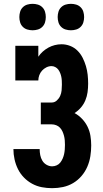

<svg xmlns="http://www.w3.org/2000/svg" viewBox="-20 -974 540 1002"><path d="M252 8Q225 8 198.5 3Q172 -2 148 -15Q124 -28 105 -47.5Q86 -67 74 -91Q62 -115 56 -142Q50 -169 50 -196H187Q187 -180 190 -164.5Q193 -149 201 -135.5Q209 -122 223 -114Q237 -106 252 -106Q264 -106 275.5 -111Q287 -116 294.5 -125.5Q302 -135 307 -146.5Q312 -158 314.5 -169.5Q317 -181 318 -193.5Q319 -206 319 -218Q319 -230 318 -242Q317 -254 314 -265.5Q311 -277 306 -288Q301 -299 293 -307.5Q285 -316 273.5 -320.5Q262 -325 250 -325H193V-439H250Q265 -439 276.5 -449.5Q288 -460 294 -473.5Q300 -487 301.5 -502Q303 -517 303 -532Q303 -542 302.5 -552.5Q302 -563 300 -573Q298 -583 294 -593Q290 -603 284 -611Q278 -619 268.5 -624Q259 -629 249 -629Q235 -629 222 -622.5Q209 -616 199.5 -605.5Q190 -595 185 -581.5Q180 -568 180 -554H60V-735H180V-678Q190 -693 203.5 -705Q217 -717 232.5 -725.5Q248 -734 265.5 -738.5Q283 -743 301 -743Q324 -743 346 -734.5Q368 -726 384.5 -709.5Q401 -693 411.5 -672Q422 -651 428.5 -629Q435 -607 437.5 -584Q440 -561 440 -538Q440 -515 437 -493Q434 -471 425.5 -450.5Q417 -430 402.5 -413Q388 -396 369 -384Q391 -372 408.5 -353.5Q426 -335 437 -312.5Q448 -290 452 -265Q456 -240 456 -215Q456 -187 451.5 -158.5Q447 -130 435.5 -103.5Q424 -77 405 -55Q386 -33 361.5 -18.5Q337 -4 309 2Q281 8 252 8ZM350 -816Q336 -816 322.5 -820Q309 -824 299 -834Q289 -844 285 -857.5Q281 -871 281 -885Q281 -899 285 -912.5Q289 -926 299 -936Q309 -946 322.5 -950Q336 -954 350 -954Q364 -954 377.5 -950Q391 -946 401 -936Q411 -926 415 -912.5Q419 -899 419 -885Q419 -871 415 -857.5Q411 -844 401 -834Q391 -824 377.5 -820Q364 -816 350 -816ZM150 -816Q136 -816 122.5 -820Q109 -824 99 -834Q89 -844 85 -857.5Q81 -871 81 -885Q81 -899 85 -912.5Q89 -926 99 -936Q109 -946 122.5 -950Q136 -954 150 -954Q164 -954 177.5 -950Q191 -946 201 -936Q211 -926 215 -912.5Q219 -899 219 -885Q219 -871 215 -857.5Q211 -844 201 -834Q191 -824 177.5 -820Q164 -816 150 -816Z"/></svg>

Font: Iosevka Curly Slab Heavy
Style: Regular
Weight: 900
Monospace: yes
Designer: Belleve Invis
Foundry: Belleve Invis
Version: Version 22.1.2; ttfautohint (v1.8.4)